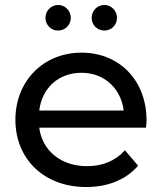

<svg xmlns="http://www.w3.org/2000/svg" viewBox="-20 -747 652 773"><path d="M327 6C415 6 488 -24 536 -80L483 -142C444 -99 393 -78 330 -78C226 -78 150 -140 138 -233H568C569 -245 570 -255 570 -262C570 -423 461 -535 308 -535C155 -535 42 -421 42 -265C42 -107 157 6 327 6ZM308 -454C400 -454 467 -391 478 -302H138C149 -393 216 -454 308 -454ZM400 -624C428 -624 451 -646 451 -675C451 -704 428 -727 400 -727C372 -727 349 -704 349 -675C349 -646 372 -624 400 -624ZM163 -675C163 -646 186 -624 214 -624C242 -624 265 -646 265 -675C265 -704 242 -727 214 -727C186 -727 163 -704 163 -675Z"/></svg>

Font: Malon Grotesk Med
Style: Regular
Weight: 500
Designer: Julieta Ulanovsky
Foundry: Julieta Ulanovsky
Version: Version 7.200